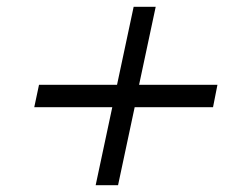

<svg xmlns="http://www.w3.org/2000/svg" viewBox="-20 -593 719 566"><path d="M311 -277H81L95 -343H325L374 -573H439L390 -343H621L608 -277H377L328 -47H262Z"/></svg>

Font: Decalotype
Style: Italic
Weight: 400
Italic angle: -12°
Designer: Alfredo Marco Pradil
Foundry: Alfredo Marco Pradil
Version: Version 1.0